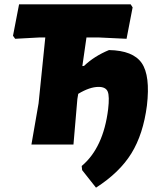

<svg xmlns="http://www.w3.org/2000/svg" viewBox="-20 -667 730 886"><path d="M125 0 158 -190 189 -494H160L50 -488L40 -502L68 -647H583L592 -633L564 -488L438 -494H379L360 -362L368 -363Q415 -408 483 -436Q594 -434 634 -376Q674 -318 658 -180Q641 -48 586.5 40.5Q532 129 423 199L359 118L357 99Q457 15 479 -163Q486 -223 477 -244.5Q468 -266 435 -266Q394 -266 341 -234L337 -210L319 0Z"/></svg>

Font: Alegreya Sans SC Black
Style: Italic
Weight: 900
Italic angle: -7°
Designer: Juan Pablo del Peral
Foundry: Huerta Tipografica
Version: Version 2.007